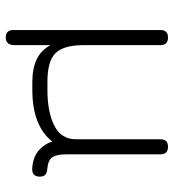

<svg xmlns="http://www.w3.org/2000/svg" viewBox="12 -524 604 668"><g transform="rotate(90 314.0 -190.0)"><path d="M517 -118Q517 -84 527.5 -69.5Q538 -55 568 -52.5Q581.5 -51.5 588 -45.5Q594.5 -39.5 594.5 -26.5Q594.5 1 567 0Q529.5 -2 506.2 -20.5Q483 -39 472 -70Q447 -36.5 401.8 -18.5Q356.5 -0.5 292.5 -0.5H264.5Q218.5 -0.5 186.8 -15.5Q155 -30.5 137 -63.5V62Q137 76.5 130.2 84.2Q123.5 92 110.5 92Q84.5 92 84.5 65.5V-446.5Q84.5 -472.5 110.5 -472.5Q137 -472.5 137 -446.5V-180.5Q137 -109 165 -81Q193 -53 264.5 -53H292.5Q370.5 -53 417.5 -77.2Q464.5 -101.5 464.5 -152V-446.5Q464.5 -472.5 490.5 -472.5Q517 -472.5 517 -446.5Z"/></g></svg>

Font: Jura Light
Style: Regular
Weight: 400
Version: Version 5.106